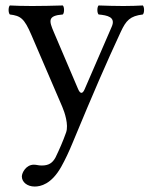

<svg xmlns="http://www.w3.org/2000/svg" viewBox="-20 -451 555 703"><path d="M204 160C219.6 132.2 232.7 103.6 245 74C325 -119 369.8 -221.6 422 -334C441.7 -376.3 456 -392.3 503 -398C509 -404 509 -425 503 -431C483 -430 460 -429 432 -429C402 -429 371 -430 341 -431C335 -425 335 -404 341 -398C372.6 -395 405 -389 389 -353L289.8 -124C282.8 -107.9 274.4 -105.2 265.9 -125L177.2 -333C159.2 -375.2 154 -393.7 210 -398C216 -404 216 -425 210 -431C173 -430 133 -429 97 -429C63 -429 36 -430 16 -431C10 -425 10 -404 16 -398C55.7 -393 68.7 -384 94.9 -323L208 -60C216.7 -39.9 232 6 222 34C210.1 67.4 198 95 183 126C172 146 158 155 133 155C119 155 115 152 104 152C75 152 60 182 60 195C60 216 80 232 107 232C128 232 168 224 204 160Z"/></svg>

Font: Libertinus Math
Style: Regular
Weight: 400
Designer: Philipp H. Poll
Foundry: Khaled Hosny
Version: Version 6.2